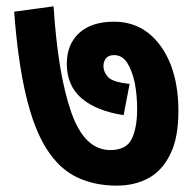

<svg xmlns="http://www.w3.org/2000/svg" viewBox="-20 -623 610 609"><path d="M545.9 -271Q545.9 -186 520.5 -134.8Q495.1 -82 451.2 -58.1Q407.7 -34.2 350.1 -34.2Q280.3 -34.2 224.6 -60.5Q168.9 -86.9 128.9 -148.9Q88.4 -211.4 63 -317.9Q37.1 -424.8 24.9 -585.9L149.9 -603Q163.6 -387.7 206.1 -266.6Q248 -147 330.1 -147Q379.9 -147 397.5 -181.6Q415 -216.8 415 -277.8Q415 -320.3 407.2 -361.8Q397.9 -401.9 382.8 -424.8Q367.2 -448.2 341.8 -448.2Q324.7 -448.2 316.4 -438.5Q308.1 -427.7 308.1 -413.1Q308.1 -394.5 323.2 -377.9Q338.9 -362.3 391.1 -356.9L372.1 -257.8Q285.6 -271 238.3 -311.5Q191.9 -352.1 191.9 -420.9Q191.9 -482.4 231.4 -518.6Q270.5 -554.2 341.8 -554.2Q403.8 -554.2 450.2 -518.6Q496.1 -481.9 521 -418.9Q545.9 -355.5 545.9 -271Z"/></svg>

Font: Droid Sans Thai
Style: Bold
Weight: 700
Designer: Steve Matteson
Foundry: Ascender Corporation
Version: Version 1.00